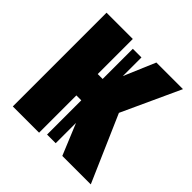

<svg xmlns="http://www.w3.org/2000/svg" viewBox="-151 -677 801 801"><g transform="rotate(45 250.0 -276.5)"><path d="M35 0V-553H190V-346H219V-524H270V-414L329 -553H486L367 -294L495 0H327L270 -138V-18H219V-220H190V0Z"/></g></svg>

Font: Noto Sans Mono ExtraCondensed Black
Style: Regular
Weight: 900
Width: 2
Designer: Monotype Design Team
Foundry: Monotype Imaging Inc.
Version: Version 2.014